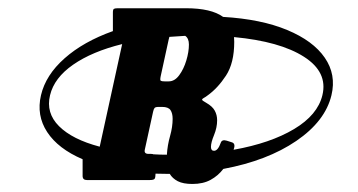

<svg xmlns="http://www.w3.org/2000/svg" viewBox="-20 -606 870 466"><path d="M784.5 -375Q769.5 -312 699.2 -264Q629 -216 522 -196Q509.5 -179.5 491.2 -169.5Q473 -159.5 447 -159.5Q424.5 -159.5 411.5 -166.2Q398.5 -173 392 -184Q389.5 -184 387 -184Q372 -184 357.5 -184.5Q357.5 -175 355.2 -172Q353 -169 343 -169H191Q180.5 -169 180.5 -179V-219.5Q121 -245 94.5 -285.5Q68 -326 79.5 -375Q91 -424 136.8 -464.5Q182.5 -505 254 -530.5Q254 -532.5 254 -536.5V-575.5Q254 -583 256.5 -584.5Q259 -586 266 -586H431.5Q492.5 -586 521.5 -565Q614 -559.5 677 -533.2Q740 -507 768.2 -466Q796.5 -425 784.5 -375ZM379.5 -408.5H389.5Q404 -408.5 415 -423.5Q426 -438.5 432.2 -459.2Q438.5 -480 438.5 -498Q438.5 -513 429.5 -519Q410 -518 391 -516.5Q390.5 -514 390.5 -514Q390.5 -514 389.5 -510.5L370 -421Q368 -411.5 370.2 -410Q372.5 -408.5 379.5 -408.5ZM492 -249.5Q492 -240 499.5 -240Q509 -240 516 -260Q519 -268 530.5 -264.5L543 -260.5Q552.5 -257.5 547 -242.5Q636.5 -258.5 693.8 -292.8Q751 -327 762.5 -375Q776 -431 717.8 -468.2Q659.5 -505.5 548 -516Q548.5 -510.5 548.5 -504.5Q548.5 -453 528.5 -422.5Q508.5 -392 484 -374.5Q478 -370 474.2 -368Q470.5 -366 470.5 -364Q470.5 -362 480.5 -356.5Q495.5 -348 501.2 -337.5Q507 -327 507 -314Q507 -296.5 499.5 -278.2Q492 -260 492 -249.5ZM101.5 -375Q91 -332 123.2 -299.8Q155.5 -267.5 222 -250L276.5 -499Q203.5 -481 157.5 -449Q111.5 -417 101.5 -375ZM346 -232.5Q350.5 -232.5 352.5 -231.5Q368.5 -230.5 385 -230.5Q386.5 -254 392.8 -276Q399 -298 399 -317.5Q399 -331 393.8 -338.8Q388.5 -346.5 373.5 -346.5H365Q357.5 -346.5 355.2 -344Q353 -341.5 351.5 -334.5L331.5 -243Q329 -232.5 340.5 -232.5Z"/></svg>

Font: Besley* Condensed Heavy
Style: Italic
Weight: 800
Width: 3
Italic angle: -13°
Designer: Owen Earl
Foundry: indestructible type*
Version: Version 3.000; ttfautohint (v1.8.3)